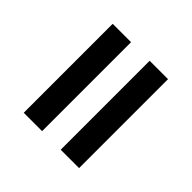

<svg xmlns="http://www.w3.org/2000/svg" viewBox="-38 -570 606 606"><g transform="rotate(-45 265.0 -267.5)"><path d="M66 -144V-226H463V-144ZM66 -309V-391H463V-309Z"/></g></svg>

Font: Faustina SemiBold
Style: Regular
Weight: 600
Designer: Alfonso Garcia
Foundry: http://www.omnibus-type.com
Version: Version 1.200